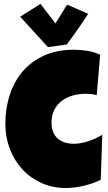

<svg xmlns="http://www.w3.org/2000/svg" viewBox="-20 -946 553 979"><path d="M490.7 -667 473.1 -460.9Q459 -464.8 445.3 -466.3Q431.6 -467.8 417.5 -467.8Q382.8 -467.8 351.3 -459Q319.8 -450.2 295.7 -432.1Q271.5 -414.1 257.1 -386.5Q242.7 -358.9 242.7 -321.3Q242.7 -293.9 250.7 -273.7Q258.8 -253.4 273.7 -240Q288.6 -226.6 309.8 -219.7Q331.1 -212.9 356.9 -212.9Q375 -212.9 394 -216.6Q413.1 -220.2 432.1 -226.6Q451.2 -232.9 468.8 -241.2Q486.3 -249.5 501.5 -258.8L493.7 -29.3Q474.6 -19.5 452.6 -12Q430.7 -4.4 407.5 1.2Q384.3 6.8 361.1 9.8Q337.9 12.7 316.9 12.7Q247.6 12.7 190.7 -13.2Q133.8 -39.1 93 -83.7Q52.2 -128.4 29.8 -187.5Q7.3 -246.6 7.3 -313.5Q7.3 -393.6 30 -462.9Q52.7 -532.2 96.9 -583.3Q141.1 -634.3 206.3 -663.3Q271.5 -692.4 356 -692.4Q389.6 -692.4 424.3 -687Q459 -681.6 490.7 -667ZM429.7 -875.5Q420.4 -860.4 407.2 -841.1Q394 -821.8 379.4 -800.8Q364.7 -779.8 349.4 -758.5Q334 -737.3 320.3 -719.2L224.6 -705.6L83 -860.8L186.5 -926.3L262.7 -826.7L322.3 -922.4Z"/></svg>

Font: Luckiest Guy RUS-BEL-UKR
Style: Regular
Weight: 400
Designer: Astigmatic (AOETI)
Foundry: Astigmatic (AOETI)
Version: Version 1.00 March 11, 2019, initial release